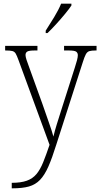

<svg xmlns="http://www.w3.org/2000/svg" viewBox="-20 -786 546 1046"><path d="M44 210Q94 210 126 198.5Q158 187 178.5 162.5Q199 138 215 98.5Q231 59 250 3L81 -458Q72 -483 65.5 -494Q59 -505 47 -508Q35 -511 10 -511H8V-536H184V-511H170Q138 -511 128.5 -505Q119 -499 119 -486Q119 -477 124.5 -460Q130 -443 142 -411L211 -220Q228 -170 245.5 -121Q263 -72 271 -42Q278 -72 289 -107.5Q300 -143 314 -187L388 -419Q395 -440 399.5 -457.5Q404 -475 404 -485Q404 -498 395 -504.5Q386 -511 354 -511H329V-536H506V-511H502Q479 -511 467 -507.5Q455 -504 447.5 -490Q440 -476 431 -447L287 1Q264 75 243.5 121.5Q223 168 198 194Q173 220 137.5 230Q102 240 47 240H44ZM229 -619Q251 -653 275 -692.5Q299 -732 313 -766H369V-756Q358 -739 335 -711Q312 -683 286 -654.5Q260 -626 239 -606H229Z"/></svg>

Font: Noto Serif Tamil SemiCondensed ExtraLight
Style: Italic
Weight: 200
Width: 4
Italic angle: -12°
Designer: Indian Type Foundry, Tom Grace, and the Monotype Design Team
Foundry: Monotype Imaging Inc.
Version: Version 2.003; ttfautohint (v1.8.4.7-5d5b)